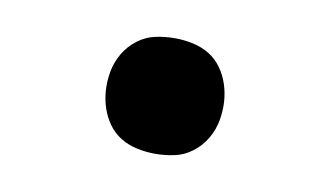

<svg xmlns="http://www.w3.org/2000/svg" viewBox="-37 -507 574 334"><g transform="rotate(10 250.0 -340.0)"><path d="M250 -238Q234 -238 218 -241.5Q202 -245 189 -253Q176 -261 167 -273.5Q158 -286 153 -301Q148 -316 147 -332Q146 -348 149 -365Q152 -382 161 -397.5Q170 -413 184.5 -424Q199 -435 216 -438.5Q233 -442 250 -442Q266 -442 282 -438.5Q298 -435 311 -427Q324 -419 333 -406.5Q342 -394 347 -379Q352 -364 353 -348Q354 -332 351 -315Q348 -298 339 -282.5Q330 -267 315.5 -256Q301 -245 284 -241.5Q267 -238 250 -238Z"/></g></svg>

Font: Iosevka Extrabold
Style: Italic
Weight: 800
Italic angle: -9°
Monospace: yes
Designer: Belleve Invis
Foundry: Belleve Invis
Version: Version 32.5.0; ttfautohint (v1.8.4)